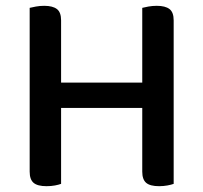

<svg xmlns="http://www.w3.org/2000/svg" viewBox="-20 -634 699 660"><path d="M469 -607Q476 -609 490 -611.5Q504 -614 519 -614Q548 -614 562.5 -603Q577 -592 577 -564V-2Q569 1 555.5 3.5Q542 6 527 6Q496 6 482.5 -5.5Q469 -17 469 -44V-263H190V-2Q182 1 169 3.5Q156 6 140 6Q109 6 95.5 -5.5Q82 -17 82 -44V-607Q90 -609 103.5 -611.5Q117 -614 132 -614Q161 -614 175.5 -603Q190 -592 190 -564V-350H469V-607Z"/></svg>

Font: Baloo Thambi 2 Medium
Style: Regular
Weight: 500
Designer: Aadarsh Rajan and Ek Type
Foundry: Ek Type
Version: Version 1.640;hotconv 1.0.111;makeotfexe 2.5.65597; ttfautoh